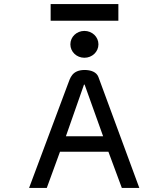

<svg xmlns="http://www.w3.org/2000/svg" viewBox="-20 -924 827 944"><path d="M229 -904V-822H562V-904ZM395 -640C433 -640 464 -669 464 -706C464 -743 433 -772 395 -772C357 -772 326 -743 326 -706C326 -669 357 -640 395 -640ZM464 -545C455 -570 427 -580 395 -580C333 -579 325 -539 314 -511L123 0H210L275 -178H513L579 0H665ZM393 -508H396L487 -254H304Z"/></svg>

Font: Charger Monospace
Style: Regular
Weight: 400
Designer: Jasper
Foundry: Cannot Into Space Fonts
Version: Version 0.980